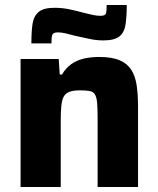

<svg xmlns="http://www.w3.org/2000/svg" viewBox="-20 -745 631 765"><path d="M62 0V-510H214L218 -448H227Q242 -474 264 -489.5Q286 -505 314 -511.5Q342 -518 375 -518Q426 -518 456.5 -505Q487 -492 503 -467Q519 -442 524.5 -405Q530 -368 530 -319V0H369V-270Q369 -311 367 -334.5Q365 -358 358 -369Q351 -380 336.5 -382.5Q322 -385 298 -385Q273 -385 257.5 -379.5Q242 -374 234.5 -361Q227 -348 224.5 -324.5Q222 -301 222 -266V0ZM105 -572Q105 -618 109.5 -649Q114 -680 133.5 -697Q153 -714 198 -714Q227 -714 256 -708Q285 -702 310 -695Q330 -690 347.5 -686Q365 -682 380 -682Q399 -682 402 -691Q405 -700 405 -725H485Q485 -681 480.5 -649Q476 -617 456.5 -600.5Q437 -584 392 -584Q362 -584 334.5 -590.5Q307 -597 281 -602Q260 -608 242 -612Q224 -616 211 -616Q192 -616 188.5 -606.5Q185 -597 185 -572Z"/></svg>

Font: Saira Thin
Style: Bold
Weight: 700
Version: Version 1.101